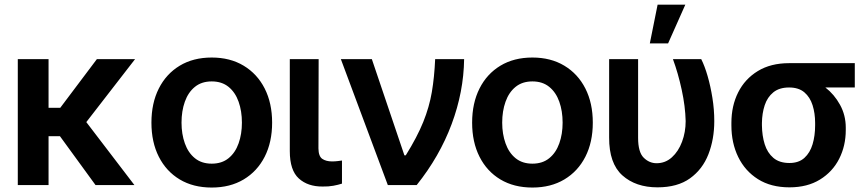

<svg xmlns="http://www.w3.org/2000/svg" viewBox="-20 -802 3751 832"><path d="M394 0 239.7 -211.9H190.4V0H57.1V-545.9H190.4V-335H241.2L399.9 -545.9H565.4L354 -272.9L562.5 0Z M897.5 10.7Q817.4 10.7 758.8 -24.4Q700.2 -59.6 668.2 -122.8Q636.2 -186 636.2 -270.5Q636.2 -355 668.2 -418.5Q700.2 -481.9 758.8 -517.3Q817.4 -552.7 897.5 -552.7Q977.1 -552.7 1035.9 -517.3Q1094.7 -481.9 1127 -418.5Q1159.2 -355 1159.2 -270.5Q1159.2 -186 1127 -122.8Q1094.7 -59.6 1035.9 -24.4Q977.1 10.7 897.5 10.7ZM897.5 -92.8Q941.4 -92.8 970.5 -116.5Q999.5 -140.1 1013.9 -180.7Q1028.3 -221.2 1028.3 -270.5Q1028.3 -320.8 1013.9 -361.3Q999.5 -401.9 970.5 -425.5Q941.4 -449.2 897.5 -449.2Q853.5 -449.2 824.5 -425.5Q795.4 -401.9 781 -361.3Q766.6 -320.8 766.6 -270.5Q766.6 -221.2 781 -180.7Q795.4 -140.1 824.5 -116.5Q853.5 -92.8 897.5 -92.8Z M1235.8 -545.9H1360.8L1359.9 -158.7Q1360.4 -124.5 1376.7 -113.5Q1393.1 -102.5 1418.9 -102.5Q1432.1 -102.5 1443.4 -104Q1454.6 -105.5 1461.9 -106.4V-6.3Q1445.8 -1 1424.6 2.9Q1403.3 6.8 1377.9 6.3Q1314 6.8 1274.9 -28.6Q1235.8 -64 1235.8 -147Z M1660.6 0 1457 -545.9H1591.3L1732.4 -128.9H1738.3Q1787.6 -208 1814 -273.2Q1840.3 -338.4 1851.3 -403.1Q1862.3 -467.8 1865.7 -545.9H1991.2Q1989.3 -403.8 1937 -263.9Q1884.8 -124 1785.6 0Z M2287.1 10.7Q2207 10.7 2148.4 -24.4Q2089.8 -59.6 2057.9 -122.8Q2025.9 -186 2025.9 -270.5Q2025.9 -355 2057.9 -418.5Q2089.8 -481.9 2148.4 -517.3Q2207 -552.7 2287.1 -552.7Q2366.7 -552.7 2425.5 -517.3Q2484.4 -481.9 2516.6 -418.5Q2548.8 -355 2548.8 -270.5Q2548.8 -186 2516.6 -122.8Q2484.4 -59.6 2425.5 -24.4Q2366.7 10.7 2287.1 10.7ZM2287.1 -92.8Q2331.1 -92.8 2360.1 -116.5Q2389.2 -140.1 2403.6 -180.7Q2418 -221.2 2418 -270.5Q2418 -320.8 2403.6 -361.3Q2389.2 -401.9 2360.1 -425.5Q2331.1 -449.2 2287.1 -449.2Q2243.2 -449.2 2214.1 -425.5Q2185.1 -401.9 2170.7 -361.3Q2156.2 -320.8 2156.2 -270.5Q2156.2 -221.2 2170.7 -180.7Q2185.1 -140.1 2214.1 -116.5Q2243.2 -92.8 2287.1 -92.8Z M2619.6 -545.9H2745.1V-204.6Q2745.1 -142.6 2769.3 -118.7Q2793.5 -94.7 2825.2 -94.7Q2863.3 -94.7 2891.6 -120.4Q2919.9 -146 2935.5 -187.7Q2951.2 -229.5 2951.2 -277.3Q2949.7 -340.8 2934.1 -412.8Q2918.5 -484.9 2896 -545.9H3018.6Q3033.7 -516.1 3046.4 -472.2Q3059.1 -428.2 3067.1 -377.9Q3075.2 -327.6 3075.2 -277.3Q3075.2 -198.7 3049.8 -133.5Q3024.4 -68.4 2970.2 -29.3Q2916 9.8 2829.1 9.8Q2734.9 9.8 2677 -42Q2619.1 -93.8 2619.6 -206.1ZM2795.9 -613.8 2829.6 -781.7H2949.7L2875 -613.8Z M3149.4 -258.8V-269.5Q3149.4 -343.3 3178.7 -401.6Q3208 -460 3263.9 -494.1Q3319.8 -528.3 3399.4 -528.3H3684.1V-422.9H3556.6Q3595.2 -393.1 3620.1 -347.9Q3645 -302.7 3645 -249V-238.3Q3645 -170.4 3616.5 -114Q3587.9 -57.6 3533.2 -23.9Q3478.5 9.8 3400.9 9.8Q3320.8 9.8 3264.6 -25.6Q3208.5 -61 3179 -121.6Q3149.4 -182.1 3149.4 -258.8ZM3281.7 -269.5V-258.8Q3282.2 -213.9 3293.7 -177Q3305.2 -140.1 3331.3 -117.9Q3357.4 -95.7 3400.9 -95.7Q3441.4 -95.7 3465.8 -117.9Q3490.2 -140.1 3501.2 -177Q3512.2 -213.9 3512.2 -258.8V-269.5Q3512.2 -311 3501.2 -345.9Q3490.2 -380.9 3465.6 -401.9Q3440.9 -422.9 3399.4 -422.9Q3356.9 -422.9 3331.1 -401.9Q3305.2 -380.9 3293.7 -345.9Q3282.2 -311 3281.7 -269.5Z"/></svg>

Font: Inter Tight SemiBold
Style: Regular
Weight: 600
Designer: Rasmus Andersson
Foundry: rsms
Version: Version 3.004; ttfautohint (v1.8.4.7-5d5b)